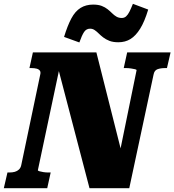

<svg xmlns="http://www.w3.org/2000/svg" viewBox="-56 -984 912 1004"><path d="M-36 0 -17 -82H-7Q9 -82 21.5 -85.5Q34 -89 43 -97.5Q52 -106 55 -120L154 -592Q158 -607 152.5 -614.5Q147 -622 135.5 -625Q124 -628 108 -628H98L116 -710H448L585 -167L558 -127L658 -616Q659 -620 650.5 -622Q642 -624 629 -626Q616 -628 604 -628H591L609 -710H836L817 -628H807Q784 -628 767.5 -622Q751 -616 747 -594L620 0H412L237 -669L263 -665L142 -94Q142 -91 150 -88.5Q158 -86 171 -84Q184 -82 197 -82H209L191 0ZM563 -763Q535 -763 516 -770.5Q497 -778 483.5 -788.5Q470 -799 459.5 -809.5Q449 -820 438.5 -827Q428 -834 415 -834Q395 -834 383.5 -816.5Q372 -799 359 -762L279 -791Q297 -850 317 -887.5Q337 -925 365 -942.5Q393 -960 431 -960Q458 -960 476 -953Q494 -946 507 -935.5Q520 -925 530.5 -914.5Q541 -904 553 -897Q565 -890 581 -890Q594 -890 603.5 -898.5Q613 -907 621 -923Q629 -939 639 -964L719 -934Q700 -871 677 -834Q654 -797 626.5 -780Q599 -763 563 -763Z"/></svg>

Font: Roboto Serif 20pt ExtraBold
Style: Italic
Weight: 800
Italic angle: -10°
Version: Version 1.007